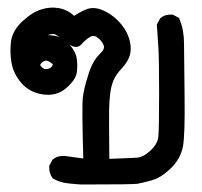

<svg xmlns="http://www.w3.org/2000/svg" viewBox="-20 -284 540 512"><path d="M139.6 -184.6Q136.7 -186.5 133.8 -188.2Q130.9 -189.9 127.9 -191.9Q121.1 -195.3 107.4 -190.4Q117.2 -189.9 126 -188.5Q132.8 -187.5 139.6 -184.6ZM165.5 -165Q173.3 -156.2 178.2 -147Q183.1 -137.7 184.6 -127.9Q187.5 -108.4 184.6 -89.8Q181.2 -70.3 156.2 -48.8Q130.9 -26.9 94.2 -32.2Q58.6 -37.6 37.1 -62.5Q26.4 -74.7 19.8 -88.4Q13.2 -102.1 10.7 -116.7Q5.9 -145.5 9.3 -173.3Q13.2 -202.1 39.1 -226.6Q64.5 -250.5 88.4 -258.3Q112.8 -266.6 137.7 -262.2Q160.6 -257.8 177.7 -241.7Q193.8 -252.4 209.5 -258.8Q229.5 -267.1 253.9 -256.8Q276.9 -247.1 295.7 -227.8Q314.5 -208.5 322.8 -185.5Q331.1 -162.6 327.6 -142.6Q323.7 -122.1 305.2 -102.1Q296.4 -92.8 290.8 -84.5Q285.2 -76.2 282.2 -68.8Q279.3 -61 277.1 -52.5Q274.9 -43.9 273.9 -34.7Q271.5 -16.1 271 7.3Q270.5 30.8 271.5 139.6Q291.5 138.7 306.6 138.2Q321.8 137.7 331.8 137.2Q341.8 136.7 347.2 136.2Q354 135.7 362.8 131.1Q371.6 126.5 381.3 117.4Q391.1 108.4 396.2 99.1Q401.4 89.8 402.3 80.1Q404.3 58.1 404.3 -35.2Q404.3 -82 403.8 -112.8Q403.3 -143.6 402.3 -157.7L398.4 -216.3V-218.3L398.9 -219.7L406.7 -234.4L407.2 -235.4L408.2 -235.8Q419.9 -246.1 439 -245.1H439.9L441.4 -244.6L456.1 -236.8L458 -235.8L458.5 -233.4Q461.4 -226.1 463.9 -218.3Q466.3 -210.4 467.8 -202.1Q469.2 -193.8 470 -185.5Q470.7 -177.2 470.7 -168.5Q470.7 -134.8 472.2 -29.8Q473.6 75.7 467.8 106.9Q461.4 139.6 435.5 165Q429.2 170.9 422.9 176Q416.5 181.2 409.9 185.3Q403.3 189.5 396.7 192.4Q390.1 195.3 383.3 197.3Q357.9 204.1 346.2 206.1Q339.8 207 304.4 207.5Q269 208 197.3 208H196.8Q178.2 207 158.7 204.6Q138.7 202.1 122.1 192.4L121.1 191.9L120.1 190.9Q110.4 177.7 111.3 159.7V158.7L111.8 157.2L119.6 142.6L120.1 141.6L121.1 141.1Q132.8 130.9 151.9 131.8H152.3L202.1 138.7Q198.2 0 200.7 -22.5Q202.1 -34.7 205.6 -49.8Q209 -64.9 215.3 -84Q217.3 -91.3 220 -98.1Q222.7 -105 225.6 -111.1Q228.5 -117.2 231.7 -122.3Q234.9 -127.4 238.5 -131.8Q242.2 -136.2 246.1 -140.1Q260.7 -153.8 256.3 -163.6Q251 -175.8 239.7 -184.1Q230 -191.4 220.2 -185.5Q208 -178.2 197.8 -166.5Q185.1 -151.9 165.5 -165ZM120.6 -112.8Q107.9 -124 101.1 -122.1Q92.8 -120.1 88.4 -113.3Q86.9 -111.8 87.6 -109.6Q88.4 -107.4 92.3 -104Q94.2 -102.5 96.2 -101.3Q98.1 -100.1 100.3 -99.9Q102.5 -99.6 105 -99.9Q107.4 -100.1 110.4 -101.1Q111.8 -101.6 113.3 -102.3Q114.7 -103 115.7 -104Q116.7 -105 117.7 -106Q118.7 -106.9 119.1 -107.9Q119.6 -108.9 120.1 -110.1Q120.6 -111.3 120.6 -112.8Z"/></svg>

Font: NaikaiFont
Style: SemiBold
Weight: 600
Version: Version 1.89